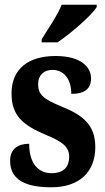

<svg xmlns="http://www.w3.org/2000/svg" viewBox="-20 -786 448 816"><path d="M157 -619V-606H225C282 -645 370 -721 391 -756V-766H242C225 -721 183 -662 157 -619ZM197 10C321 10 385 -58 385 -161C385 -258 329 -298 240 -334C164 -365 142 -384 142 -429C142 -467 167 -489 203 -489C248 -489 283 -454 283 -387C341 -387 367 -410 367 -453C367 -501 324 -548 216 -548C104 -548 29 -496 29 -389C29 -294 77 -254 177 -212C244 -184 274 -163 274 -120C274 -80 254 -50 199 -50C142 -50 104 -92 104 -175C60 -175 23 -156 23 -103C23 -36 67 10 197 10Z"/></svg>

Font: Noto Serif Armenian ExtraCondensed ExtraBold
Style: Regular
Weight: 800
Width: 2
Designer: Monotype Design Team
Foundry: Monotype Imaging Inc.
Version: Version 2.008